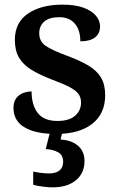

<svg xmlns="http://www.w3.org/2000/svg" viewBox="-20 -567 509 827"><path d="M222 10Q160 10 119 -3.5Q78 -17 58 -42Q38 -67 38 -101Q38 -128 50 -144Q62 -160 80 -166.5Q98 -173 116 -173Q116 -115 142.5 -80.5Q169 -46 227 -46Q278 -46 303.5 -68.5Q329 -91 329 -125Q329 -148 317.5 -163Q306 -178 279.5 -192Q253 -206 207 -223Q152 -244 116 -266Q80 -288 62 -318.5Q44 -349 44 -395Q44 -470 100.5 -508.5Q157 -547 249 -547Q305 -547 340.5 -533.5Q376 -520 393.5 -499Q411 -478 411 -453Q411 -423 389.5 -406Q368 -389 326 -389Q326 -438 302 -465.5Q278 -493 236 -493Q192 -493 170.5 -474Q149 -455 149 -424Q149 -389 176 -370Q203 -351 271 -326Q325 -306 361 -284.5Q397 -263 415 -233Q433 -203 433 -157Q433 -77 377 -33.5Q321 10 222 10ZM206 240Q190 240 165.5 237Q141 234 123 229V172Q141 176 159.5 178Q178 180 191 180Q220 180 236 167.5Q252 155 252 130Q252 101 230.5 89Q209 77 177 75L198 -9H251L241 34Q274 36 297 48Q320 60 332 79.5Q344 99 344 126Q344 179 307 209.5Q270 240 206 240Z"/></svg>

Font: Noto Serif Khmer SemiBold
Style: Regular
Weight: 600
Version: Version 2.003